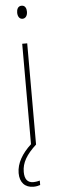

<svg xmlns="http://www.w3.org/2000/svg" viewBox="-62 -752 302 996"><g transform="rotate(-5 88.5 -253.5)"><path d="M91 -724C71 -724 65 -706 65 -690C65 -672 73 -656 90 -656C106 -656 116 -670 116 -691C116 -707 110 -724 91 -724ZM27 136C27 88 51 48 103 0V-527H77V-4C30 39 0 88 0 140C0 189 27 217 71 217C85 217 98 214 106 211V188C100 190 84 193 72 193C42 193 27 174 27 136Z"/></g></svg>

Font: Noto Sans Ethiopic ExtraCondensed Thin
Style: Regular
Weight: 100
Width: 2
Designer: Monotype Design Team
Foundry: Monotype Imaging Inc.
Version: Version 2.102